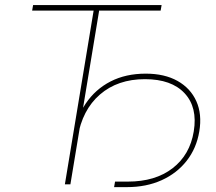

<svg xmlns="http://www.w3.org/2000/svg" viewBox="-20 -748 876 779"><path d="M110.4 -705.1 114.3 -727.5H635.7L631.8 -705.1H382.3L265.6 0H243.2L359.9 -705.1ZM442.9 11.2 446.8 -11.2H499Q609.9 -11.2 680.2 -65.4Q750.5 -119.6 766.1 -214.8Q782.2 -312.5 729 -369.6Q675.8 -426.8 567.9 -426.8Q457.5 -426.8 385.5 -364.5Q313.5 -302.2 294.9 -189.9H275.4Q288.6 -269.5 327.6 -327.6Q366.7 -385.7 428.5 -417.5Q490.2 -449.2 571.3 -449.2Q647.5 -449.2 700.2 -419.7Q752.9 -390.1 776.6 -337.4Q800.3 -284.7 788.6 -214.8Q777.3 -146.5 737.5 -95.7Q697.8 -44.9 635.7 -16.8Q573.7 11.2 495.1 11.2Z"/></svg>

Font: Inter 28pt Thin
Style: Italic
Weight: 250
Italic angle: -9.3988°
Designer: Rasmus Andersson
Foundry: rsms
Version: Version 4.001;git-66647c0bb